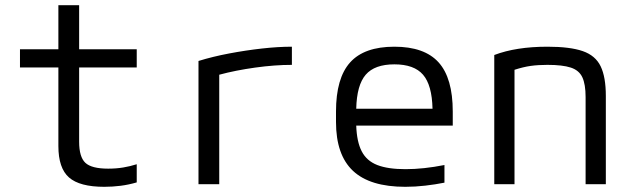

<svg xmlns="http://www.w3.org/2000/svg" viewBox="-20 -710 2440 740"><path d="M382 10Q287 10 246 -26Q205 -62 205 -147V-450H57V-520H205V-690H285V-520H507V-450H285V-164Q285 -105 309 -82.5Q333 -60 397 -60Q428 -60 455 -64.5Q482 -69 507 -77V-7Q476 2 445 6Q414 10 382 10Z M745 -475Q800 -492 863.5 -504Q927 -516 989.5 -523Q1052 -530 1105 -530V-460Q1039 -460 963.5 -449.5Q888 -439 825 -422V0H745Z M1542 10Q1406 10 1340.5 -51.5Q1275 -113 1275 -240V-280Q1275 -409 1329.5 -469.5Q1384 -530 1500 -530Q1616 -530 1670.5 -469.5Q1725 -409 1725 -280V-226H1353Q1355 -164 1374 -127Q1393 -90 1434 -74Q1475 -58 1543 -58Q1612 -58 1693 -74V-6Q1658 1 1619 5.5Q1580 10 1542 10ZM1353 -291H1647Q1645 -382 1610.5 -422Q1576 -462 1500 -462Q1424 -462 1389.5 -422Q1355 -382 1353 -291Z M1885 -498Q1969 -530 2090 -530Q2177 -530 2226 -513Q2275 -496 2295 -454.5Q2315 -413 2315 -340V0H2237V-336Q2237 -385 2224.5 -412Q2212 -439 2180 -449.5Q2148 -460 2090 -460Q2054 -460 2025.5 -456Q1997 -452 1963 -441V0H1885Z"/></svg>

Font: M PLUS Code Latin 60
Style: Regular
Weight: 400
Width: 7
Monospace: yes
Designer: Coji Morishita
Foundry: UNDERFOREST DESIGN
Version: Version 1.005; ttfautohint (v1.8.3)